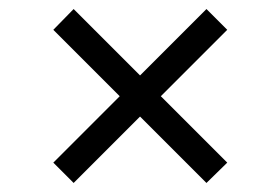

<svg xmlns="http://www.w3.org/2000/svg" viewBox="-20 -509 620 425"><path d="M437 -489 290 -342 143 -489 98 -443 245 -296 98 -149 143 -104 290 -251 437 -104 483 -149 336 -296 483 -443Z"/></svg>

Font: UULA Sans
Style: Regular
Weight: 400
Designer: Mohamed Gaber, Laura Garcia Mut
Foundry: Kief Type Foundry
Version: Version 3.006;hotconv 1.0.109;makeotfexe 2.5.65596